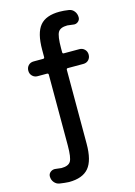

<svg xmlns="http://www.w3.org/2000/svg" viewBox="-142 -813 783 1116"><g transform="rotate(-15 250.0 -254.5)"><path d="M74.2 224.6Q55.7 221.7 43 206.5Q30.3 191.4 30.3 169.9Q30.3 154.3 43.9 144Q57.6 133.8 75.2 136.7Q101.6 140.6 108.4 140.6Q150.4 140.6 164.1 118.2Q177.7 95.7 177.7 22.5V-402.3Q177.7 -411.1 168.9 -411.1H112.3Q93.8 -411.1 81.1 -423.8Q68.4 -436.5 68.4 -455.6Q68.4 -474.6 80.6 -487.3Q92.8 -500 112.3 -500H168.9Q177.7 -500 177.7 -508.8V-552.7Q177.7 -653.3 213.9 -696.8Q250 -740.2 332 -740.2Q357.4 -740.2 388.7 -735.4Q407.2 -732.4 419.4 -716.8Q431.6 -701.2 431.6 -679.7Q431.6 -664.1 418.5 -653.8Q405.3 -643.6 387.7 -647.5Q361.3 -651.4 355.5 -651.4Q313.5 -651.4 299.8 -628.9Q286.1 -606.4 286.1 -532.2V-508.8Q286.1 -500 293.9 -500H387.7Q406.2 -500 418.9 -487.3Q431.6 -474.6 431.6 -455.6Q431.6 -436.5 419.4 -423.8Q407.2 -411.1 387.7 -411.1H293.9Q286.1 -411.1 286.1 -402.3V42Q286.1 142.6 249 186.5Q211.9 230.5 129.9 230.5Q106.4 229.5 74.2 224.6Z"/></g></svg>

Font: Rounded Mgen+ 2m medium
Style: Regular
Weight: 500
Designer: [Source Han Sans]
Ryoko NISHIZUKA  (kana & ideographs); Paul D. Hunt (Latin, Greek & Cyrillic); Wenlong ZHANG  (bopomofo
Version: Version 1.059.20150602